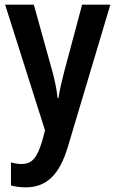

<svg xmlns="http://www.w3.org/2000/svg" viewBox="-20 -563 495 823"><path d="M2 -543 173 -4 161 41C139 112 119 140 72 140C57 140 41 137 27 133V232C46 237 66 240 90 240C180 240 235 186 271 66L453 -543H332L255 -255C244 -212 235 -175 231 -143H227C223 -179 215 -218 205 -255L125 -543Z"/></svg>

Font: Noto Sans Arabic Cond SemBd
Style: Regular
Weight: 600
Width: 3
Designer: Monotype Design Team, Nadine Chahine, Nizar Qandah and Khaled Hosny
Foundry: Monotype Imaging Inc.
Version: Version 2.012